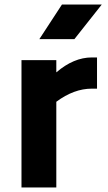

<svg xmlns="http://www.w3.org/2000/svg" viewBox="-20 -829 479 849"><path d="M75 0ZM409 -575V-437H386Q307 -437 229 -379V0H75V-563H229V-509Q306 -575 386 -575ZM254 -809H430L309 -656H154Z"/></svg>

Font: Biryani ExtraBold
Style: Regular
Weight: 800
Designer: Dan Reynolds and Mathieu Reguer
Foundry: Dan Reynolds and Mathieu Reguer
Version: Version 1.004; ttfautohint (v1.1) -l 5 -r 5 -G 72 -x 0 -D la